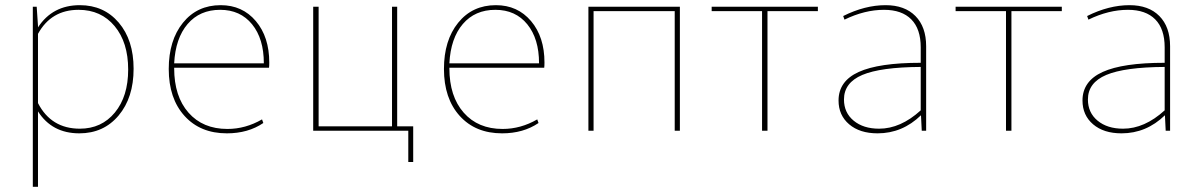

<svg xmlns="http://www.w3.org/2000/svg" viewBox="-20 -506 4646 743"><path d="M107 217V-480H122L127 -406V-400Q183 -486 289 -486Q382 -486 439.5 -418.5Q497 -351 497 -240Q497 -128 439 -59Q381 10 287 10Q181 10 127 -75V217ZM284 -468Q178 -468 127 -375V-107Q178 -8 289 -8Q373 -8 424.5 -70.5Q476 -133 476 -237Q476 -342 423.5 -405Q371 -468 284 -468Z M858 10Q755 10 694 -57.5Q633 -125 633 -239Q633 -350 688 -418Q743 -486 834 -486Q918 -486 970 -424.5Q1022 -363 1022 -264Q1022 -251 1021 -244H654V-242Q654 -133 709.5 -70Q765 -7 860 -7Q930 -7 994 -44L999 -30Q940 10 858 10ZM832 -468Q753 -468 706 -413Q659 -358 654 -261H1001Q1001 -356 955.5 -412Q910 -468 832 -468Z M1560 121V0H1192V-480H1213V-17H1497V-480H1517V-17H1579V121Z M1923 10Q1820 10 1759 -57.5Q1698 -125 1698 -239Q1698 -350 1753 -418Q1808 -486 1899 -486Q1983 -486 2035 -424.5Q2087 -363 2087 -264Q2087 -251 2086 -244H1719V-242Q1719 -133 1774.5 -70Q1830 -7 1925 -7Q1995 -7 2059 -44L2064 -30Q2005 10 1923 10ZM1897 -468Q1818 -468 1771 -413Q1724 -358 1719 -261H2066Q2066 -356 2020.5 -412Q1975 -468 1897 -468Z M2257 0V-480H2611V0H2591V-463H2277V0Z M2929 0V-463H2734V-480H3145V-463H2950V0Z M3376 10Q3307 10 3266 -25Q3225 -60 3225 -117Q3225 -192 3303 -227.5Q3381 -263 3543 -263V-323Q3543 -394 3506.5 -431Q3470 -468 3401 -468Q3326 -468 3248 -430L3243 -444Q3327 -486 3407 -486Q3481 -486 3522.5 -444Q3564 -402 3564 -327V0H3547L3544 -60Q3472 10 3376 10ZM3246 -121Q3246 -70 3283.5 -39Q3321 -8 3382 -8Q3465 -8 3543 -79V-247Q3388 -246 3317 -216Q3246 -186 3246 -121Z M3873 0V-463H3678V-480H4089V-463H3894V0Z M4320 10Q4251 10 4210 -25Q4169 -60 4169 -117Q4169 -192 4247 -227.5Q4325 -263 4487 -263V-323Q4487 -394 4450.5 -431Q4414 -468 4345 -468Q4270 -468 4192 -430L4187 -444Q4271 -486 4351 -486Q4425 -486 4466.5 -444Q4508 -402 4508 -327V0H4491L4488 -60Q4416 10 4320 10ZM4190 -121Q4190 -70 4227.5 -39Q4265 -8 4326 -8Q4409 -8 4487 -79V-247Q4332 -246 4261 -216Q4190 -186 4190 -121Z"/></svg>

Font: Cantarell Thin
Style: Regular
Weight: 100
Designer: Dave Crossland, Nikolaus Waxweiler, Florian Fecher, Jacques Le Bailly, Eben Sorkin, Alexei Vanyashin, Alexios Zavras, Em
Version: Version 0.303